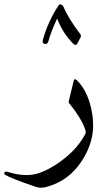

<svg xmlns="http://www.w3.org/2000/svg" viewBox="-103 -659 523 908"><path d="M246.1 -278.8Q249 -291 263.7 -276.4Q302.7 -236.3 322.3 -169.2Q341.8 -102.1 335.9 -34.7Q324.2 52.2 266.1 126.7Q208 201.2 114.3 225.6Q88.9 232.4 66.4 224.6Q-50.8 185.1 -79.1 167.5Q-83 165 -83 161.1Q-83 157.2 -79.6 154.3Q-76.2 151.4 -71.3 152.8Q-2.9 173.8 46.9 167.5Q96.7 161.1 161.1 119.6Q256.8 57.6 299.8 -24.4Q303.7 -31.7 301.8 -40Q287.1 -92.8 223.6 -171.4Q220.7 -175.8 221.7 -178.7ZM261.7 -451.7Q259.3 -446.8 254.9 -446.8Q250 -445.8 243.7 -452.1Q195.3 -499.5 167 -571.3Q136.2 -503.9 126.5 -465.8Q122.1 -448.7 109.4 -451.2Q99.6 -453.1 98.6 -461.9Q98.6 -466.3 100.6 -473.6Q124 -556.6 173.3 -632.8Q176.8 -638.2 180.7 -638.7Q183.1 -639.2 185.1 -637.7L194.8 -631.8Q218.3 -574.7 275.4 -499.5Q279.3 -495.6 279.8 -490.7Q280.3 -486.8 277.3 -481Z"/></svg>

Font: Amiri
Style: Regular
Weight: 400
Designer: Khaled Hosny
Version: Version 000.108